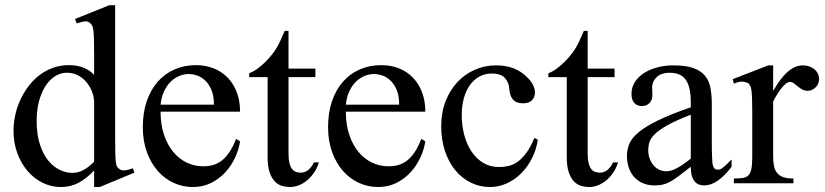

<svg xmlns="http://www.w3.org/2000/svg" viewBox="-20 -715 3217 749"><path d="M369.1 14.6H347.2V-49.8Q317.4 -18.6 286.6 -2Q255.9 14.6 216.8 14.6Q179.7 14.6 146.2 -2Q112.8 -18.6 87.6 -47.9Q62.5 -77.1 47.6 -117.4Q32.7 -157.7 32.7 -205.1Q32.7 -233.9 39.1 -264.2Q45.4 -294.4 58.1 -322.8Q70.8 -351.1 89.4 -376.2Q107.9 -401.4 131.8 -420.2Q155.8 -439 185.5 -450Q215.3 -460.9 250 -460.9Q279.3 -460.9 303.5 -451.9Q327.6 -442.9 347.2 -423.3V-506.3Q347.2 -543.5 346.4 -564.9Q345.7 -586.4 344 -598.4Q342.3 -610.4 339.4 -615.2Q336.4 -620.1 332 -624.5Q323.7 -632.8 311.3 -631.6Q298.8 -630.4 279.3 -623.5L272.5 -641.1L406.7 -694.8H429.2V-177.2Q429.2 -141.1 429.7 -119.4Q430.2 -97.7 431.6 -85Q433.1 -72.3 436 -66.4Q439 -60.5 444.3 -56.6Q453.1 -49.3 466.1 -50.3Q479 -51.3 498.5 -58.6L504.4 -41.5ZM347.2 -315.9Q347.2 -334.5 340.1 -354.5Q333 -374.5 319.8 -391.4Q306.6 -408.2 287.6 -419.4Q268.6 -430.7 244.1 -431.2Q219.2 -432.1 197.3 -419.2Q175.3 -406.2 158.9 -381.8Q142.6 -357.4 132.8 -322.3Q123 -287.1 123 -244.1Q123 -189.9 135.7 -151.4Q148.4 -112.8 168.5 -88.4Q188.5 -64 212.9 -52.5Q237.3 -41 260.7 -40.5Q284.2 -40.5 305.2 -51.5Q326.2 -62.5 347.2 -84.5Z M916.5 -163.6Q911.6 -130.9 896.5 -98.9Q881.3 -66.9 857.9 -41.7Q834.5 -16.6 802.7 -1Q771 14.6 732.4 14.6Q692.9 14.6 657.2 -1.7Q621.6 -18.1 595 -48.6Q568.4 -79.1 552.7 -122.3Q537.1 -165.5 537.1 -218.8Q537.1 -275.4 552.5 -320.3Q567.9 -365.2 595.5 -396.5Q623 -427.7 661.1 -444.3Q699.2 -460.9 744.6 -460.9Q781.7 -460.9 813.2 -448.5Q844.7 -436 867.7 -412.6Q890.6 -389.2 903.6 -355.5Q916.5 -321.8 916.5 -279.3H606.4Q606.4 -229.5 619.6 -189.9Q632.8 -150.4 655.3 -123Q677.7 -95.7 707.3 -81.3Q736.8 -66.9 769.5 -66.4Q791.5 -65.9 810.3 -71Q829.1 -76.2 845.2 -88.6Q861.3 -101.1 875.2 -121.8Q889.2 -142.6 900.9 -173.3ZM814.5 -306.6Q814.5 -343.8 803.7 -366.9Q793 -390.1 777.8 -403.3Q762.7 -416.5 746.1 -421.4Q729.5 -426.3 717.3 -426.3Q697.8 -426.3 679 -418.5Q660.2 -410.6 645 -395.5Q629.9 -380.4 619.6 -357.9Q609.4 -335.4 606.4 -306.6Z M1224.1 -81.5Q1216.3 -56.6 1203.1 -38.6Q1189.9 -20.5 1174.8 -8.8Q1159.7 2.9 1143.3 8.8Q1127 14.6 1112.3 14.6Q1096.2 14.6 1080.6 10.3Q1064.9 5.9 1052.2 -7.1Q1039.6 -20 1031.7 -43.2Q1023.9 -66.4 1023.9 -104V-414.1H952.1V-429.2Q972.2 -436.5 994.4 -454.8Q1016.6 -473.1 1035.6 -495.6Q1042.5 -503.9 1047.9 -511.2Q1053.2 -518.6 1059.6 -529.1Q1065.9 -539.6 1073.2 -555.2Q1080.6 -570.8 1090.8 -594.7H1105.5V-447.3H1210.4V-414.1H1105.5V-115.7Q1105.5 -93.8 1108.9 -79.6Q1112.3 -65.4 1118.4 -57.1Q1124.5 -48.8 1132.6 -45.4Q1140.6 -42 1149.9 -41.5Q1168 -40.5 1181.9 -51.5Q1195.8 -62.5 1204.6 -81.5Z M1639.2 -163.6Q1634.3 -130.9 1619.1 -98.9Q1604 -66.9 1580.6 -41.7Q1557.1 -16.6 1525.4 -1Q1493.7 14.6 1455.1 14.6Q1415.5 14.6 1379.9 -1.7Q1344.2 -18.1 1317.6 -48.6Q1291 -79.1 1275.4 -122.3Q1259.8 -165.5 1259.8 -218.8Q1259.8 -275.4 1275.1 -320.3Q1290.5 -365.2 1318.1 -396.5Q1345.7 -427.7 1383.8 -444.3Q1421.9 -460.9 1467.3 -460.9Q1504.4 -460.9 1535.9 -448.5Q1567.4 -436 1590.3 -412.6Q1613.3 -389.2 1626.2 -355.5Q1639.2 -321.8 1639.2 -279.3H1329.1Q1329.1 -229.5 1342.3 -189.9Q1355.5 -150.4 1377.9 -123Q1400.4 -95.7 1429.9 -81.3Q1459.5 -66.9 1492.2 -66.4Q1514.2 -65.9 1533 -71Q1551.8 -76.2 1567.9 -88.6Q1584 -101.1 1597.9 -121.8Q1611.8 -142.6 1623.5 -173.3ZM1537.1 -306.6Q1537.1 -343.8 1526.4 -366.9Q1515.6 -390.1 1500.5 -403.3Q1485.4 -416.5 1468.8 -421.4Q1452.1 -426.3 1439.9 -426.3Q1420.4 -426.3 1401.6 -418.5Q1382.8 -410.6 1367.7 -395.5Q1352.5 -380.4 1342.3 -357.9Q1332 -335.4 1329.1 -306.6Z M2078.1 -169.9Q2071.8 -129.4 2054.2 -95.5Q2036.6 -61.5 2011.5 -37.1Q1986.3 -12.7 1955.6 1Q1924.8 14.6 1891.6 14.6Q1852.1 14.6 1817.4 -2.2Q1782.7 -19 1756.8 -50Q1731 -81.1 1716.1 -125Q1701.2 -168.9 1701.2 -223.1Q1701.2 -276.4 1718.3 -320.1Q1735.4 -363.8 1764.4 -394.8Q1793.5 -425.8 1832.3 -442.9Q1871.1 -460 1914.6 -460Q1981.4 -460 2023.4 -425.3Q2044.4 -408.2 2055.7 -390.1Q2066.9 -372.1 2066.9 -353.5Q2066.9 -336.4 2055.4 -324.2Q2043.9 -312 2021 -312Q2013.7 -312 2004.9 -313.5Q1996.1 -314.9 1988 -320.6Q1980 -326.2 1974.1 -337.6Q1968.3 -349.1 1966.8 -369.1Q1964.4 -395.5 1948.5 -411.9Q1932.6 -428.2 1898.9 -428.2Q1871.1 -428.2 1849.1 -415.8Q1827.1 -403.3 1812 -381.6Q1796.9 -359.9 1789.1 -330.1Q1781.2 -300.3 1781.2 -265.6Q1781.2 -226.1 1790.8 -189.5Q1800.3 -152.8 1818.8 -124.8Q1837.4 -96.7 1864.3 -80.1Q1891.1 -63.5 1926.3 -63.5Q1946.8 -63.5 1965.6 -68.1Q1984.4 -72.8 2001.5 -85.4Q2018.6 -98.1 2034.4 -120.4Q2050.3 -142.6 2064.9 -177.2Z M2391.1 -81.5Q2383.3 -56.6 2370.1 -38.6Q2356.9 -20.5 2341.8 -8.8Q2326.7 2.9 2310.3 8.8Q2293.9 14.6 2279.3 14.6Q2263.2 14.6 2247.6 10.3Q2231.9 5.9 2219.2 -7.1Q2206.5 -20 2198.7 -43.2Q2190.9 -66.4 2190.9 -104V-414.1H2119.1V-429.2Q2139.2 -436.5 2161.4 -454.8Q2183.6 -473.1 2202.6 -495.6Q2209.5 -503.9 2214.8 -511.2Q2220.2 -518.6 2226.6 -529.1Q2232.9 -539.6 2240.2 -555.2Q2247.6 -570.8 2257.8 -594.7H2272.5V-447.3H2377.4V-414.1H2272.5V-115.7Q2272.5 -93.8 2275.9 -79.6Q2279.3 -65.4 2285.4 -57.1Q2291.5 -48.8 2299.6 -45.4Q2307.6 -42 2316.9 -41.5Q2335 -40.5 2348.9 -51.5Q2362.8 -62.5 2371.6 -81.5Z M2834 -64.5Q2778.8 8.3 2727.1 8.3Q2716.3 8.3 2706.8 4.9Q2697.3 1.5 2690.2 -6.8Q2683.1 -15.1 2679 -29.1Q2674.8 -43 2674.8 -64.5Q2645.5 -41.5 2626.2 -27.1Q2606.9 -12.7 2592 -4.9Q2577.1 2.9 2563.7 5.6Q2550.3 8.3 2532.7 8.3Q2508.8 8.3 2489.3 0.2Q2469.7 -7.8 2455.6 -22.7Q2441.4 -37.6 2433.6 -58.8Q2425.8 -80.1 2425.8 -106Q2425.8 -130.9 2434.8 -153.3Q2443.8 -175.8 2470.7 -198.5Q2497.6 -221.2 2546.4 -245.1Q2595.2 -269 2674.8 -296.4V-314.9Q2674.8 -347.2 2669.7 -369.1Q2664.6 -391.1 2654.3 -405Q2644 -418.9 2628.4 -425Q2612.8 -431.2 2591.3 -431.2Q2560.5 -431.2 2543 -415.3Q2525.4 -399.4 2523.9 -376.5L2524.9 -347.2Q2525.9 -326.2 2514.4 -313.7Q2502.9 -301.3 2484.4 -301.3Q2464.8 -301.3 2454.1 -313.7Q2443.4 -326.2 2443.4 -348.1Q2443.4 -374.5 2456.8 -395.3Q2470.2 -416 2492.9 -430.4Q2515.6 -444.8 2545.2 -452.4Q2574.7 -460 2606.9 -460Q2655.3 -460 2684.8 -449.5Q2714.4 -439 2730.5 -419.2Q2746.6 -399.4 2751.7 -371.1Q2756.8 -342.8 2756.8 -307.6V-155.3Q2756.8 -124 2757.8 -104Q2758.8 -84 2759.3 -77.1Q2761.7 -64 2766.6 -58.6Q2771.5 -53.2 2780.8 -53.2Q2785.2 -53.2 2789.1 -54.4Q2793 -55.7 2798.3 -59.6Q2803.7 -63.5 2812 -71.3Q2820.3 -79.1 2834 -92.8ZM2674.8 -267.6Q2618.2 -245.6 2585.2 -227.3Q2552.2 -209 2535.2 -192.4Q2518.1 -175.8 2513.4 -160.4Q2508.8 -145 2508.8 -128.9Q2508.8 -111.3 2514.2 -96.7Q2519.5 -82 2528.6 -71Q2537.6 -60.1 2550 -53.7Q2562.5 -47.4 2576.7 -46.9Q2595.7 -45.9 2619.9 -58.6Q2644 -71.3 2674.8 -96.2Z M3175.3 -406.2Q3175.3 -397.5 3171.9 -389.2Q3168.5 -380.9 3162.4 -374.8Q3156.2 -368.7 3148.2 -364.7Q3140.1 -360.8 3130.9 -360.8Q3118.7 -360.8 3109.1 -366.2Q3099.6 -371.6 3091.8 -378.2Q3084 -384.8 3076.7 -390.1Q3069.3 -395.5 3061.5 -395.5Q3049.3 -395.5 3032 -375.2Q3014.6 -355 2996.1 -319.3V-104Q2996.1 -83 2999.5 -66.9Q3002.9 -50.8 3011.7 -40Q3020.5 -29.3 3035.9 -23.9Q3051.3 -18.6 3075.2 -18.6V0H2842.8V-18.6Q2863.8 -18.6 2877.7 -20.8Q2891.6 -22.9 2899.7 -31.2Q2907.7 -39.6 2911.1 -56.2Q2914.6 -72.8 2914.6 -101.1V-274.4Q2914.6 -309.6 2913.8 -330.3Q2913.1 -351.1 2911.4 -362.8Q2909.7 -374.5 2906.7 -379.9Q2903.8 -385.3 2899.9 -389.6Q2889.2 -395.5 2876.2 -396.5Q2863.3 -397.5 2842.8 -388.7L2838.4 -406.2L2977.1 -460H2996.1V-359.9Q3051.8 -460 3111.8 -460Q3125 -460 3136.7 -456.1Q3148.4 -452.1 3157 -445.1Q3165.5 -438 3170.4 -428Q3175.3 -418 3175.3 -406.2Z"/></svg>

Font: Doulos SIL Cyr
Style: Regular
Weight: 400
Designer: Walt Agee, Victor Gaultney, Peter Martin, Debbi Hosken, Becca Hirsbrunner
Foundry: SIL International
Version: Version 5.000